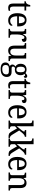

<svg xmlns="http://www.w3.org/2000/svg" viewBox="2373 -3173 1039 5825"><g transform="rotate(90 2892.5 -260.5)"><path d="M221 10Q152 10 120 -24.5Q88 -59 88 -145V-483H18V-520Q37 -522 57 -530Q77 -538 92 -554Q107 -571 116.5 -595.5Q126 -620 133 -659H179V-536H300V-483H179V-143Q179 -91 197 -67Q215 -43 247 -43Q265 -43 279.5 -45Q294 -47 308 -50V-6Q295 0 270.5 5Q246 10 221 10Z M596 10Q494 10 437 -62Q380 -134 380 -264Q380 -404 434.5 -475Q489 -546 587 -546Q678 -546 729.5 -485.5Q781 -425 781 -306V-262H474Q476 -152 510.5 -101Q545 -50 612 -50Q660 -50 693 -72.5Q726 -95 742 -123Q750 -120 756 -111.5Q762 -103 762 -90Q762 -70 744 -46.5Q726 -23 689.5 -6.5Q653 10 596 10ZM686 -314Q685 -395 663 -444Q641 -493 587 -493Q535 -493 507 -447Q479 -401 476 -314Z M856 0V-42H859Q881 -42 897.5 -47Q914 -52 924 -67.5Q934 -83 934 -114V-426Q934 -456 924 -470.5Q914 -485 897 -489.5Q880 -494 860 -494H857V-536H1003L1020 -434H1024Q1037 -464 1052 -490Q1067 -516 1091 -531Q1115 -546 1154 -546Q1204 -546 1228 -526.5Q1252 -507 1252 -472Q1252 -442 1231.5 -422.5Q1211 -403 1164 -403Q1164 -431 1159.5 -448Q1155 -465 1144.5 -473Q1134 -481 1115 -481Q1091 -481 1074 -460Q1057 -439 1046.5 -406.5Q1036 -374 1031 -337.5Q1026 -301 1026 -270V-109Q1026 -80 1036.5 -65.5Q1047 -51 1063.5 -46.5Q1080 -42 1100 -42H1125V0Z M1518 10Q1443 10 1403.5 -36.5Q1364 -83 1364 -186V-427Q1364 -456 1354 -470.5Q1344 -485 1327.5 -489.5Q1311 -494 1290 -494H1287V-536H1456V-190Q1456 -146 1464 -115.5Q1472 -85 1493 -69Q1514 -53 1550 -53Q1590 -53 1615 -73.5Q1640 -94 1652 -130.5Q1664 -167 1664 -216V-422Q1664 -454 1654 -469Q1644 -484 1627.5 -489Q1611 -494 1590 -494H1587V-536H1755V-109Q1755 -80 1765.5 -65.5Q1776 -51 1793 -46.5Q1810 -42 1830 -42H1833V0H1683L1670 -81H1666Q1638 -26 1601 -8Q1564 10 1518 10Z M2069 239Q1972 239 1923.5 200.5Q1875 162 1875 94Q1875 55 1891 28Q1907 1 1933.5 -15Q1960 -31 1991 -37Q1971 -46 1954.5 -65.5Q1938 -85 1938 -117Q1938 -147 1954 -169Q1970 -191 2000 -210Q1960 -228 1937.5 -269.5Q1915 -311 1915 -361Q1915 -447 1959 -496.5Q2003 -546 2092 -546Q2125 -546 2154 -536Q2183 -526 2198 -513Q2207 -523 2220 -535.5Q2233 -548 2250.5 -557.5Q2268 -567 2289 -567Q2316 -567 2329.5 -551.5Q2343 -536 2343 -515Q2343 -494 2331.5 -478.5Q2320 -463 2294 -463Q2294 -476 2286.5 -488Q2279 -500 2262 -500Q2250 -500 2241 -496Q2232 -492 2223 -486Q2239 -465 2250 -437Q2261 -409 2261 -365Q2261 -290 2219 -241Q2177 -192 2092 -192Q2080 -192 2065 -193.5Q2050 -195 2040 -197Q2025 -187 2012.5 -172Q2000 -157 2000 -134Q2000 -113 2012.5 -103Q2025 -93 2059 -93H2161Q2217 -93 2250.5 -73.5Q2284 -54 2299.5 -21Q2315 12 2315 53Q2315 139 2255 189Q2195 239 2069 239ZM2071 191Q2136 191 2172 175Q2208 159 2222.5 131.5Q2237 104 2237 69Q2237 23 2213.5 6.5Q2190 -10 2144 -10H2052Q2027 -10 2004 -2Q1981 6 1966.5 27Q1952 48 1952 87Q1952 117 1963 140.5Q1974 164 2000 177.5Q2026 191 2071 191ZM2089 -239Q2120 -239 2138.5 -252Q2157 -265 2164.5 -293.5Q2172 -322 2172 -365Q2172 -410 2164 -440Q2156 -470 2137.5 -484Q2119 -498 2088 -498Q2059 -498 2040 -483.5Q2021 -469 2012.5 -439Q2004 -409 2004 -364Q2004 -300 2024 -269.5Q2044 -239 2089 -239Z M2574 10Q2505 10 2473 -24.5Q2441 -59 2441 -145V-483H2371V-520Q2390 -522 2410 -530Q2430 -538 2445 -554Q2460 -571 2469.5 -595.5Q2479 -620 2486 -659H2532V-536H2653V-483H2532V-143Q2532 -91 2550 -67Q2568 -43 2600 -43Q2618 -43 2632.5 -45Q2647 -47 2661 -50V-6Q2648 0 2623.5 5Q2599 10 2574 10Z M2712 0V-42H2715Q2737 -42 2753.5 -47Q2770 -52 2780 -67.5Q2790 -83 2790 -114V-426Q2790 -456 2780 -470.5Q2770 -485 2753 -489.5Q2736 -494 2716 -494H2713V-536H2859L2876 -434H2880Q2893 -464 2908 -490Q2923 -516 2947 -531Q2971 -546 3010 -546Q3060 -546 3084 -526.5Q3108 -507 3108 -472Q3108 -442 3087.5 -422.5Q3067 -403 3020 -403Q3020 -431 3015.5 -448Q3011 -465 3000.5 -473Q2990 -481 2971 -481Q2947 -481 2930 -460Q2913 -439 2902.5 -406.5Q2892 -374 2887 -337.5Q2882 -301 2882 -270V-109Q2882 -80 2892.5 -65.5Q2903 -51 2919.5 -46.5Q2936 -42 2956 -42H2981V0Z M3388 10Q3286 10 3229 -62Q3172 -134 3172 -264Q3172 -404 3226.5 -475Q3281 -546 3379 -546Q3470 -546 3521.5 -485.5Q3573 -425 3573 -306V-262H3266Q3268 -152 3302.5 -101Q3337 -50 3404 -50Q3452 -50 3485 -72.5Q3518 -95 3534 -123Q3542 -120 3548 -111.5Q3554 -103 3554 -90Q3554 -70 3536 -46.5Q3518 -23 3481.5 -6.5Q3445 10 3388 10ZM3478 -314Q3477 -395 3455 -444Q3433 -493 3379 -493Q3327 -493 3299 -447Q3271 -401 3268 -314Z M3636 0V-42H3644Q3664 -42 3681 -47Q3698 -52 3708 -67.5Q3718 -83 3718 -114V-650Q3718 -680 3707.5 -694.5Q3697 -709 3680 -713.5Q3663 -718 3644 -718H3636V-760H3810V-374Q3810 -361 3809.5 -340Q3809 -319 3808 -298Q3807 -277 3806.5 -262.5Q3806 -248 3806 -247L3921 -385Q3941 -409 3951.5 -425.5Q3962 -442 3966.5 -453.5Q3971 -465 3971 -473Q3971 -486 3960 -490Q3949 -494 3926 -494V-536H4131V-494Q4115 -494 4099.5 -488Q4084 -482 4068 -470Q4052 -458 4035.5 -440.5Q4019 -423 4001 -401L3938 -324L4060 -125Q4084 -85 4107 -63.5Q4130 -42 4161 -42H4164V0H4151Q4110 0 4083 -3Q4056 -6 4037.5 -16Q4019 -26 4003 -46Q3987 -66 3967 -99L3876 -258L3810 -196V-109Q3810 -80 3820.5 -65.5Q3831 -51 3848 -46.5Q3865 -42 3884 -42H3888V0Z M4180 0V-42H4188Q4208 -42 4225 -47Q4242 -52 4252 -67.5Q4262 -83 4262 -114V-650Q4262 -680 4251.5 -694.5Q4241 -709 4224 -713.5Q4207 -718 4188 -718H4180V-760H4354V-374Q4354 -361 4353.5 -340Q4353 -319 4352 -298Q4351 -277 4350.5 -262.5Q4350 -248 4350 -247L4465 -385Q4485 -409 4495.5 -425.5Q4506 -442 4510.5 -453.5Q4515 -465 4515 -473Q4515 -486 4504 -490Q4493 -494 4470 -494V-536H4675V-494Q4659 -494 4643.5 -488Q4628 -482 4612 -470Q4596 -458 4579.5 -440.5Q4563 -423 4545 -401L4482 -324L4604 -125Q4628 -85 4651 -63.5Q4674 -42 4705 -42H4708V0H4695Q4654 0 4627 -3Q4600 -6 4581.5 -16Q4563 -26 4547 -46Q4531 -66 4511 -99L4420 -258L4354 -196V-109Q4354 -80 4364.5 -65.5Q4375 -51 4392 -46.5Q4409 -42 4428 -42H4432V0Z M4957 10Q4855 10 4798 -62Q4741 -134 4741 -264Q4741 -404 4795.5 -475Q4850 -546 4948 -546Q5039 -546 5090.5 -485.5Q5142 -425 5142 -306V-262H4835Q4837 -152 4871.5 -101Q4906 -50 4973 -50Q5021 -50 5054 -72.5Q5087 -95 5103 -123Q5111 -120 5117 -111.5Q5123 -103 5123 -90Q5123 -70 5105 -46.5Q5087 -23 5050.5 -6.5Q5014 10 4957 10ZM5047 -314Q5046 -395 5024 -444Q5002 -493 4948 -493Q4896 -493 4868 -447Q4840 -401 4837 -314Z M5213 0V-42H5221Q5242 -42 5259 -47Q5276 -52 5286 -67.5Q5296 -83 5296 -114V-426Q5296 -456 5286 -470.5Q5276 -485 5259.5 -489.5Q5243 -494 5223 -494H5218V-536H5371L5383 -455H5388Q5415 -509 5450.5 -527.5Q5486 -546 5532 -546Q5605 -546 5645.5 -499.5Q5686 -453 5686 -350V-114Q5686 -83 5694.5 -67.5Q5703 -52 5719 -47Q5735 -42 5755 -42H5760V0H5595V-346Q5595 -410 5573.5 -446.5Q5552 -483 5498 -483Q5456 -483 5432 -460Q5408 -437 5397.5 -400Q5387 -363 5387 -320V-109Q5387 -79 5396.5 -65Q5406 -51 5422.5 -46.5Q5439 -42 5459 -42H5464V0Z"/></g></svg>

Font: Noto Serif Khmer SemiCondensed
Style: Regular
Weight: 400
Width: 4
Designer: Danh Hong and the Monotype Design Team
Foundry: Monotype Imaging Inc.
Version: Version 2.004